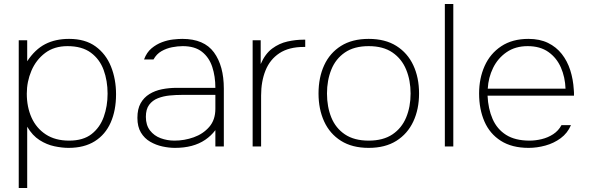

<svg xmlns="http://www.w3.org/2000/svg" viewBox="-20 -727 2923 953"><path d="M73 206V-527H115V-423Q154 -482 204.5 -508Q255 -534 323 -534Q403 -534 454.5 -496.5Q506 -459 531 -396.5Q556 -334 556 -259Q556 -179 529.5 -119Q503 -59 450.5 -26Q398 7 320 7Q288 7 250 -1Q212 -9 176.5 -31.5Q141 -54 115 -98V206ZM323 -29Q393 -29 434.5 -61.5Q476 -94 495 -147Q514 -200 514 -262Q514 -326 494.5 -379.5Q475 -433 431 -465.5Q387 -498 315 -498Q249 -498 204 -464Q159 -430 136 -376Q113 -322 113 -262Q113 -196 136.5 -143.5Q160 -91 207 -60Q254 -29 323 -29Z M848 7Q819 7 786.5 0Q754 -7 725.5 -23.5Q697 -40 679.5 -69Q662 -98 662 -142Q662 -186 678 -214.5Q694 -243 721.5 -260Q749 -277 784 -284Q819 -291 857 -291H1049Q1049 -348 1033.5 -395Q1018 -442 982.5 -470Q947 -498 887 -498Q862 -498 834 -492.5Q806 -487 781.5 -473Q757 -459 742 -432H695Q708 -467 732 -487Q756 -507 784 -517.5Q812 -528 839 -531Q866 -534 885 -534Q993 -534 1042 -467Q1091 -400 1091 -287V0H1049V-81Q1028 -53 998.5 -33Q969 -13 931.5 -3Q894 7 848 7ZM846 -29Q895 -29 941.5 -45.5Q988 -62 1018.5 -97Q1049 -132 1049 -187V-256H882Q853 -256 822 -253Q791 -250 764 -239.5Q737 -229 720.5 -207Q704 -185 704 -147Q704 -106 724.5 -79.5Q745 -53 777.5 -41Q810 -29 846 -29Z M1234 0V-527H1274V-409Q1296 -460 1331 -486Q1366 -512 1407 -521Q1448 -530 1485 -530Q1487 -530 1490 -530Q1493 -530 1495 -530V-494H1488Q1414 -494 1367 -463Q1320 -432 1298 -377.5Q1276 -323 1276 -253V0Z M1810 7Q1728 7 1672.5 -28Q1617 -63 1589 -124Q1561 -185 1561 -263Q1561 -342 1589 -403Q1617 -464 1672.5 -499Q1728 -534 1810 -534Q1892 -534 1947.5 -499Q2003 -464 2031.5 -403Q2060 -342 2060 -263Q2060 -185 2031.5 -124Q2003 -63 1947.5 -28Q1892 7 1810 7ZM1810 -29Q1882 -29 1928 -60Q1974 -91 1996 -144Q2018 -197 2018 -263Q2018 -328 1996 -381.5Q1974 -435 1928 -466.5Q1882 -498 1810 -498Q1738 -498 1692 -466.5Q1646 -435 1624.5 -381.5Q1603 -328 1603 -263Q1603 -197 1624.5 -144Q1646 -91 1692 -60Q1738 -29 1810 -29Z M2188 0V-707H2230V0Z M2604 7Q2521 7 2466 -28Q2411 -63 2384.5 -124Q2358 -185 2358 -263Q2358 -338 2385.5 -399.5Q2413 -461 2468 -497.5Q2523 -534 2603 -534Q2659 -534 2700 -514Q2741 -494 2768.5 -459Q2796 -424 2810.5 -378.5Q2825 -333 2828 -282Q2829 -275 2829 -267.5Q2829 -260 2829 -252H2400Q2403 -187 2425 -136.5Q2447 -86 2492 -57.5Q2537 -29 2609 -29Q2638 -29 2669 -36.5Q2700 -44 2726 -61Q2752 -78 2767 -106H2814Q2797 -66 2763 -41Q2729 -16 2687 -4.5Q2645 7 2604 7ZM2401 -287H2787Q2785 -344 2764 -392Q2743 -440 2702 -469Q2661 -498 2599 -498Q2538 -498 2494.5 -468Q2451 -438 2427.5 -390Q2404 -342 2401 -287Z"/></svg>

Font: Onest Thin
Style: Regular
Weight: 250
Designer: Dmitri Voloshin, Andrey Kudryavtsev
Foundry: Dmitri Voloshin, Andrey Kudryavtsev
Version: Version 1.000;gftools[0.9.33]